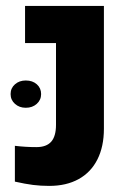

<svg xmlns="http://www.w3.org/2000/svg" viewBox="-20 -606 443 636"><path d="M15.1 0ZM29.3 -4.4V-123Q64.5 -118.7 100.6 -118.7Q133.8 -118.7 149.7 -136.7Q165.5 -154.8 165.5 -192.4V-463.4H63V-586.4H324.2V-179.7Q324.2 -120.6 302.7 -77.9Q281.2 -35.2 240.5 -12.7Q199.7 9.8 143.1 9.8Q114.7 9.8 89.4 6.6Q64 3.4 29.3 -4.4ZM15.1 -294.4Q15.1 -314 29.5 -326.7Q43.9 -339.4 65.4 -339.4Q87.9 -339.4 102.1 -326.7Q116.2 -314 116.2 -294.4Q116.2 -274.9 101.8 -262Q87.4 -249 65.4 -249Q43.9 -249 29.5 -262Q15.1 -274.9 15.1 -294.4Z"/></svg>

Font: Heebo ExtraBold
Style: Regular
Weight: 800
Designer: Oded Ezer
Foundry: Meir Sadan
Version: Version 2.001; ttfautohint (v1.5.14-ce02) -l 8 -r 50 -G 200 